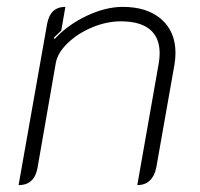

<svg xmlns="http://www.w3.org/2000/svg" viewBox="-20 -529 582 558"><path d="M117 -460Q126 -509 170 -509L158 -440L137 -420L138 -415Q177 -457 232 -483Q287 -509 337 -509Q408 -509 449 -473Q490 -437 490 -375Q490 -359 487 -341L434 -41Q429 -17 415 -4Q401 9 379 9L441 -343Q444 -360 444 -374Q444 -420 415.5 -443.5Q387 -467 331 -467Q290 -467 248 -449.5Q206 -432 176.5 -403.5Q147 -375 142 -345L89 -41Q80 9 34 9Z"/></svg>

Font: K2D Thin
Style: Italic
Weight: 100
Italic angle: -10°
Designer: Katatrad Aksorn Co.,Ltd.
Foundry: Cadson Demak Co.,Ltd.
Version: Version 1.000; ttfautohint (v1.6)